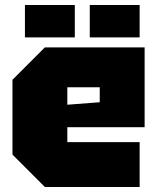

<svg xmlns="http://www.w3.org/2000/svg" viewBox="-20 -750 630 770"><path d="M30 -130V-430L160 -560H560V-240H250V-180H540V0H160ZM250 -330 380 -340V-400H250ZM80 -600V-730H280V-600ZM340 -600V-730H540V-600Z"/></svg>

Font: Tektur Black
Style: Regular
Weight: 900
Designer: Adam Jagosz
Foundry: Adam Jagosz
Version: Version 1.005;gftools[0.9.30]